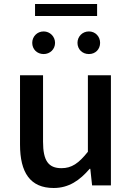

<svg xmlns="http://www.w3.org/2000/svg" viewBox="-20 -926 660 959"><path d="M248 13C324 13 378 -25 428 -83H431L440 0H534V-550H419V-168C373 -110 338 -86 287 -86C222 -86 195 -123 195 -218V-550H80V-204C80 -64 131 13 248 13ZM198 -656C230 -656 255 -680 255 -712C255 -743 230 -769 198 -769C165 -769 141 -743 141 -712C141 -680 165 -656 198 -656ZM155 -846H465V-906H155ZM424 -656C457 -656 480 -680 480 -712C480 -743 457 -769 424 -769C391 -769 367 -743 367 -712C367 -680 391 -656 424 -656Z"/></svg>

Font: Noto Sans Japanese Medium
Style: Regular
Weight: 500
Designer: Ryoko NISHIZUKA (kana & ideographs); Paul D. Hunt (Latin, Greek & Cyrillic); Wenlong ZHANG (bopomofo); Sandoll Communica
Foundry: Adobe Systems Incorporated
Version: Version 1.000;PS 1;hotconv 1.0.78;makeotf.lib2.5.61930